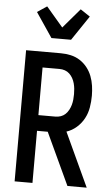

<svg xmlns="http://www.w3.org/2000/svg" viewBox="-64 -1031 628 1072"><g transform="rotate(5 250.0 -494.5)"><path d="M356 0 220 -292H160V0H60V-735H255Q283 -735 310.5 -729Q338 -723 361.5 -708Q385 -693 402.5 -671Q420 -649 430 -623Q440 -597 444 -569Q448 -541 448 -514Q448 -481 442.5 -448Q437 -415 421.5 -386Q406 -357 380.5 -334.5Q355 -312 324 -302L464 0ZM160 -380H255Q271 -380 285.5 -385Q300 -390 311 -400.5Q322 -411 329.5 -425Q337 -439 341 -453.5Q345 -468 346.5 -483Q348 -498 348 -514Q348 -529 346.5 -544Q345 -559 341 -574Q337 -589 329.5 -602.5Q322 -616 311 -626.5Q300 -637 285.5 -642Q271 -647 255 -647H160ZM195 -815 102 -953 156 -989 250 -879 344 -989 398 -953 305 -815Z"/></g></svg>

Font: Iosevka Semibold
Style: Regular
Weight: 600
Monospace: yes
Designer: Belleve Invis
Foundry: Belleve Invis
Version: Version 33.2.3; ttfautohint (v1.8.4)